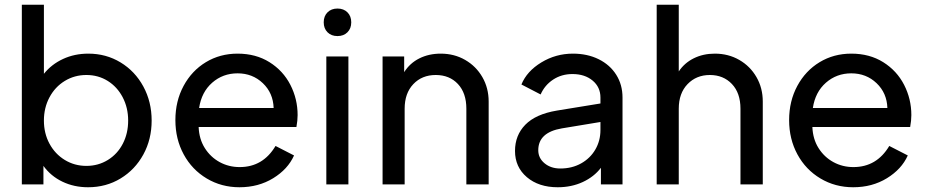

<svg xmlns="http://www.w3.org/2000/svg" viewBox="-20 -777 3909 809"><path d="M163 -78V0H72V-757H165V-466Q197 -506 245.5 -528.5Q294 -551 352 -551Q427 -551 488 -514Q549 -477 584 -412.5Q619 -348 619 -269Q619 -190 584 -126Q549 -62 488 -25Q427 12 351 12Q292 12 243 -11.5Q194 -35 163 -78ZM344 -78Q394 -78 434.5 -103Q475 -128 497.5 -171.5Q520 -215 520 -269Q520 -323 497 -367Q474 -411 434 -436Q394 -461 344 -461Q294 -461 253 -436Q212 -411 188.5 -367Q165 -323 165 -269Q165 -215 188.5 -171.5Q212 -128 253 -103Q294 -78 344 -78Z M719 -271Q719 -351 753.5 -415Q788 -479 847.5 -515Q907 -551 981 -551Q1058 -551 1115.5 -515Q1173 -479 1203.5 -419.5Q1234 -360 1234 -292Q1234 -269 1229 -242H817Q819 -191 843 -153Q867 -115 905.5 -94Q944 -73 990 -73Q1088 -73 1141 -162L1219 -122Q1193 -64 1131 -26Q1069 12 989 12Q913 12 851 -25Q789 -62 754 -126.5Q719 -191 719 -271ZM1133 -322Q1131 -385 1087.5 -426.5Q1044 -468 981 -468Q919 -468 874 -428.5Q829 -389 819 -322Z M1355 -539H1448V0H1355ZM1402 -741Q1428 -741 1444 -725Q1460 -709 1460 -683Q1460 -657 1444 -641Q1428 -625 1402 -625Q1376 -625 1360 -641Q1344 -657 1344 -683Q1344 -709 1360 -725Q1376 -741 1402 -741Z M1592 -539H1683V-473Q1707 -511 1747 -531Q1787 -551 1837 -551Q1894 -551 1940 -524.5Q1986 -498 2012.5 -452Q2039 -406 2039 -349V0H1945V-319Q1945 -385 1909.5 -423Q1874 -461 1816 -461Q1758 -461 1721.5 -422.5Q1685 -384 1685 -319V0H1592Z M2150 -141Q2150 -207 2193.5 -251.5Q2237 -296 2326 -311L2510 -341V-366Q2510 -410 2477 -437.5Q2444 -465 2392 -465Q2346 -465 2310.5 -441.5Q2275 -418 2258 -379L2177 -421Q2200 -477 2261 -514Q2322 -551 2394 -551Q2455 -551 2502.5 -527.5Q2550 -504 2576.5 -462Q2603 -420 2603 -366V0H2512V-70Q2483 -32 2435.5 -10Q2388 12 2330 12Q2250 12 2200 -30.5Q2150 -73 2150 -141ZM2341 -67Q2390 -67 2428.5 -88.5Q2467 -110 2488.5 -147Q2510 -184 2510 -229V-263L2347 -236Q2248 -219 2248 -144Q2248 -111 2274.5 -89Q2301 -67 2341 -67Z M2747 -757H2840V-476Q2864 -512 2903.5 -531.5Q2943 -551 2992 -551Q3049 -551 3095 -524.5Q3141 -498 3167.5 -452Q3194 -406 3194 -349V0H3100V-319Q3100 -385 3064 -423Q3028 -461 2971 -461Q2914 -461 2877 -422.5Q2840 -384 2840 -319V0H2747Z M3305 -271Q3305 -351 3339.5 -415Q3374 -479 3433.5 -515Q3493 -551 3567 -551Q3644 -551 3701.5 -515Q3759 -479 3789.5 -419.5Q3820 -360 3820 -292Q3820 -269 3815 -242H3403Q3405 -191 3429 -153Q3453 -115 3491.5 -94Q3530 -73 3576 -73Q3674 -73 3727 -162L3805 -122Q3779 -64 3717 -26Q3655 12 3575 12Q3499 12 3437 -25Q3375 -62 3340 -126.5Q3305 -191 3305 -271ZM3719 -322Q3717 -385 3673.5 -426.5Q3630 -468 3567 -468Q3505 -468 3460 -428.5Q3415 -389 3405 -322Z"/></svg>

Font: Eudoxus Sans Medium
Style: Regular
Weight: 500
Designer: Stijn de Vries
Foundry: tokotype
Version: Version 2.005